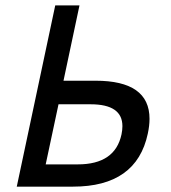

<svg xmlns="http://www.w3.org/2000/svg" viewBox="-20 -696 638 716"><path d="M252.4 0H42.5L186 -675.8H276.4L216.8 -395H336.4Q537.6 -395 537.6 -252.9Q537.6 -227.5 531.2 -197.8Q489.3 0 252.4 0ZM270 -83Q409.2 -83 433.1 -194.8Q436.5 -211.4 436.5 -225.6Q436.5 -307.1 317.9 -307.1H198.2L150.4 -83Z"/></svg>

Font: Cadman
Style: Italic
Weight: 400
Italic angle: -12°
Designer: Paul James MIller
Foundry: High-Logic / Made with FontCreator
Version: Version 2.114;March 28, 2021;FontCreator 13.0.0.2683 64-bit